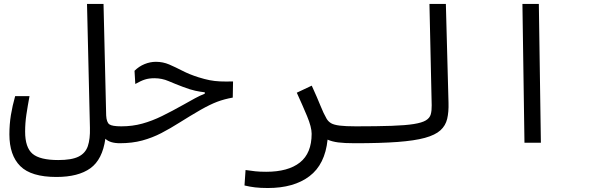

<svg xmlns="http://www.w3.org/2000/svg" viewBox="-20 -713 2970 959"><path d="M580.1 2.4Q528.8 2.4 506.3 -20Q491.7 84 431.4 127.4Q371.1 170.9 261.7 170.9Q135.7 170.9 81.3 116.7Q26.9 62.5 26.9 -42Q26.9 -91.8 34.4 -138.2Q42 -184.6 55.7 -232.9H127.4Q118.2 -183.1 111.8 -140.6Q105.5 -98.1 105.5 -55.7Q105.5 23.9 142.6 55.2Q179.7 86.4 271 86.4Q337.9 86.4 372.3 69.3Q406.7 52.2 418.7 16.8Q430.7 -18.6 429.2 -74.2L414.6 -693.4H497.1L510.3 -136.2Q512.2 -102.1 526.1 -92Q540 -82 585.9 -82Q604.5 -82 613.5 -74.7Q622.6 -67.4 622.6 -44.9Q622.6 -16.6 610.1 -7.1Q597.7 2.4 580.1 2.4Z M577.6 2.4Q565.9 2.4 558.8 -7.3Q551.8 -17.1 551.8 -41Q551.8 -82 585.9 -82Q641.6 -82 690.4 -95.5Q739.3 -108.9 789.1 -133.3Q838.9 -157.7 897 -190.4Q929.7 -209 954.1 -222.2Q978.5 -235.4 1002.9 -245.1V-252Q980 -254.4 955.3 -259.8Q930.7 -265.1 894.5 -278.8Q855.5 -293.5 822 -307.9Q788.6 -322.3 751 -322.3Q724.1 -322.3 703.6 -315.7Q683.1 -309.1 655.8 -293.5L651.9 -359.4Q673.8 -381.3 701.9 -392.8Q730 -404.3 758.8 -404.3Q793.9 -404.3 825.2 -390.9Q856.4 -377.4 891.4 -359.4Q926.3 -341.3 971.2 -327.1Q1002 -317.4 1027.1 -312.5Q1052.2 -307.6 1079.6 -306.4Q1106.9 -305.2 1144 -306.2L1142.6 -225.6Q1099.6 -217.8 1065.2 -204.8Q1030.8 -191.9 982.4 -164.6Q925.8 -131.8 878.4 -101.8Q831.1 -71.8 785.9 -48.3Q740.7 -24.9 690.4 -11.2Q640.1 2.4 577.6 2.4Z M1616.2 -15.6Q1603.5 108.4 1525.6 167.2Q1447.8 226.1 1317.9 226.1Q1280.8 226.1 1253.9 222.9Q1227.1 219.7 1201.2 213.4L1206.5 136.2Q1233.9 140.1 1255.4 142.6Q1276.9 145 1309.6 145Q1419.4 145 1478 98.6Q1536.6 52.2 1536.6 -44.9Q1536.6 -78.1 1513.7 -133.1Q1490.7 -188 1462.4 -250L1537.1 -285.2Q1565.4 -223.1 1580.8 -184.6Q1596.2 -146 1611.3 -120.1Q1619.6 -106 1633.5 -97.7Q1647.5 -89.4 1676.3 -85.7Q1705.1 -82 1757.8 -82Q1776.4 -82 1784.7 -74Q1793 -65.9 1793 -44.4Q1793 -17.6 1781.2 -7.6Q1769.5 2.4 1752 2.4Q1700.2 2.4 1668.9 -1.7Q1637.7 -5.9 1616.2 -15.6Z M1752 2.4Q1724.1 2.4 1724.1 -41Q1724.1 -64.9 1733.6 -73.5Q1743.2 -82 1757.8 -82Q1865.7 -82 1935.8 -84.5Q2005.9 -86.9 2046.9 -93.5Q2087.9 -100.1 2107.2 -111.8Q2126.5 -123.5 2131.6 -142.1Q2136.7 -160.6 2136.2 -187L2125 -693.4H2207L2220.2 -200.2Q2221.7 -153.8 2213.6 -119.6Q2205.6 -85.4 2179.7 -62Q2153.8 -38.6 2102.3 -24.4Q2050.8 -10.3 1965.3 -3.9Q1879.9 2.4 1752 2.4Z M2599.6 0 2589.4 -693.4H2671.4L2681.6 0Z"/></svg>

Font: Cascadia Code PL SemiLight
Style: Regular
Weight: 350
Monospace: yes
Designer: Aaron Bell
Foundry: Saja Typeworks
Version: Version 2404.023; ttfautohint (v1.8.4)